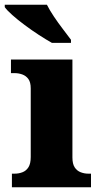

<svg xmlns="http://www.w3.org/2000/svg" viewBox="-36 -786 421 806"><path d="M14 0V-57H26Q43 -57 58.5 -63Q74 -69 83.5 -84Q93 -99 93 -127V-415Q93 -441 83 -454.5Q73 -468 57.5 -473.5Q42 -479 26 -479H10V-536H268V-125Q268 -98 277.5 -83.5Q287 -69 302.5 -63Q318 -57 334 -57H346V0ZM182 -606Q157 -620 127 -639.5Q97 -659 67.5 -681Q38 -703 15.5 -723Q-7 -743 -16 -756V-766H161Q172 -744 190 -717Q208 -690 228 -664Q248 -638 262 -619V-606Z"/></svg>

Font: Noto Serif Armenian ExtraBold
Style: Regular
Weight: 800
Version: Version 2.007